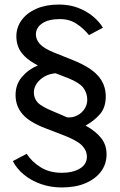

<svg xmlns="http://www.w3.org/2000/svg" viewBox="-20 -753 530 845"><path d="M252 72Q203 72 160.2 57Q117.5 42 85.5 15.8Q53.5 -10.5 36.5 -44L97.5 -76Q120 -41 159 -16.8Q198 7.5 252 7.5Q300 7.5 331.2 -11Q362.5 -29.5 362.5 -64Q362.5 -89 342.5 -111Q322.5 -133 265.5 -155.5L180 -188.5Q110 -215 79.2 -250.5Q48.5 -286 48.5 -334.5Q48.5 -381 76.2 -414Q104 -447 146.5 -465Q108.5 -485 88 -505.8Q67.5 -526.5 59.8 -548Q52 -569.5 52 -593Q52 -632.5 75 -664.2Q98 -696 140.2 -714.5Q182.5 -733 239.5 -733Q285 -733 322.8 -718.8Q360.5 -704.5 388.8 -681.2Q417 -658 433 -631L371.5 -598.5Q348.5 -627.5 317.2 -648.2Q286 -669 244 -669Q194 -669 166 -650.2Q138 -631.5 138 -601Q138 -579 155.5 -559.5Q173 -540 216 -522.5L298.5 -489.5Q377.5 -458 411.5 -419.5Q445.5 -381 445.5 -328.5Q445.5 -279.5 419.2 -249.8Q393 -220 356.5 -200.5Q402 -175 425.5 -145Q449 -115 449 -73.5Q449 -31.5 425 1.2Q401 34 357 53Q313 72 252 72ZM275.5 -236.5Q300 -234.5 320.5 -245.2Q341 -256 352.8 -274.8Q364.5 -293.5 364 -316Q363 -345.5 346 -367.5Q329 -389.5 279 -409.5L224.5 -430.5Q197.5 -428.5 176 -416.2Q154.5 -404 141.8 -385.5Q129 -367 129 -346.5Q129 -320 146 -301.8Q163 -283.5 216 -262Z"/></svg>

Font: Public Sans Thin
Style: Regular
Weight: 400
Version: Version 2.001